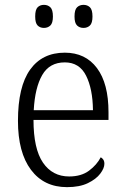

<svg xmlns="http://www.w3.org/2000/svg" viewBox="-20 -761 515 791"><path d="M256 10Q161 10 107.5 -61.5Q54 -133 54 -263Q54 -404 104 -474Q154 -544 247 -544Q332 -544 379.5 -480.5Q427 -417 427 -299V-267H118Q118 -148 157 -91Q196 -34 265 -34Q315 -34 347 -58Q379 -82 395 -113Q401 -110 405.5 -103.5Q410 -97 410 -86Q410 -68 393 -45.5Q376 -23 342 -6.5Q308 10 256 10ZM363 -307Q362 -395 334.5 -449.5Q307 -504 247 -504Q184 -504 154 -452Q124 -400 119 -307ZM324 -646Q308 -646 297.5 -656Q287 -666 287 -693Q287 -721 297.5 -731Q308 -741 324 -741Q340 -741 350.5 -731Q361 -721 361 -693Q361 -666 350.5 -656Q340 -646 324 -646ZM161 -646Q145 -646 135 -656Q125 -666 125 -693Q125 -721 135 -731Q145 -741 161 -741Q177 -741 187.5 -731Q198 -721 198 -693Q198 -666 187.5 -656Q177 -646 161 -646Z"/></svg>

Font: Noto Serif Tamil SemiCondensed Light
Style: Regular
Weight: 300
Width: 4
Designer: Indian Type Foundry, Tom Grace, and the Monotype Design Team
Foundry: Monotype Imaging Inc.
Version: Version 2.004; ttfautohint (v1.8.4.7-5d5b)